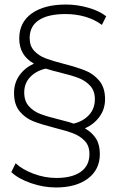

<svg xmlns="http://www.w3.org/2000/svg" viewBox="-20 -724 522 848"><path d="M355 -157Q387 -139 404 -112Q421 -85 421 -44Q421 25 368.5 64.5Q316 104 227 104Q171 104 115.5 84.5Q60 65 30 36L49 -3Q79 25 128.5 43.5Q178 62 229 62Q298 62 336.5 35Q375 8 375 -44Q375 -80 354.5 -101.5Q334 -123 304.5 -134.5Q275 -146 223 -159Q164 -174 128 -188Q92 -202 67 -232Q42 -262 42 -313Q42 -358 66 -391.5Q90 -425 130 -443Q65 -479 65 -554Q65 -625 120 -664.5Q175 -704 272 -704Q320 -704 369.5 -690Q419 -676 449 -652L430 -614Q398 -638 356.5 -650Q315 -662 270 -662Q192 -662 151.5 -635Q111 -608 111 -556Q111 -521 131 -499.5Q151 -478 181 -466.5Q211 -455 262 -442Q320 -427 356.5 -412.5Q393 -398 418.5 -367.5Q444 -337 444 -286Q444 -242 419.5 -208.5Q395 -175 355 -157ZM399 -286Q399 -323 378 -345.5Q357 -368 327 -379.5Q297 -391 244 -404Q218 -410 182 -421Q139 -411 113 -383.5Q87 -356 87 -315Q87 -278 107.5 -255Q128 -232 158.5 -220.5Q189 -209 242 -196Q253 -193 272.5 -188Q292 -183 305 -178Q347 -188 373 -216Q399 -244 399 -286Z"/></svg>

Font: Idrija Light
Style: Regular
Weight: 300
Designer: Julieta Ulanovsky
Foundry: Julieta Ulanovsky
Version: Version 7.200